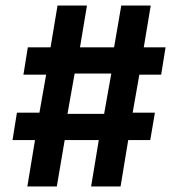

<svg xmlns="http://www.w3.org/2000/svg" viewBox="-20 -670 640 690"><path d="M184.2 0H78.3L105.8 -166.7H25L40.8 -265H121.7L145.8 -401.7H64.2L80 -500H161.7L186.7 -650H292.5L267.5 -500H390L415.8 -650H521.7L496.7 -500H575L559.2 -401.7H480.8L456.7 -265H536.7L520 -166.7H440.8L413.3 0H307.5L335 -166.7H212.5ZM248.3 -405.8 222.5 -260.8H354.2L380 -405.8Z"/></svg>

Font: Familjen Grotesk Variable
Style: Regular
Weight: 400
Designer: Anders Wikstroem, Jonas Baeckman, Matilda Gysing, Kristian Moeller
Foundry: Familjen STHLM AB
Version: Version 2.000